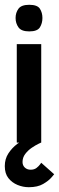

<svg xmlns="http://www.w3.org/2000/svg" viewBox="-22 -595 246 801"><path d="M48 0V-411H150V0ZM100 -464Q67 -464 55 -481Q43 -498 43 -520Q43 -542 55 -558.5Q67 -575 100 -575Q134 -575 144.5 -558.5Q155 -542 155 -520Q155 -498 144.5 -481Q134 -464 100 -464ZM98 186Q74 186 51 176.5Q28 167 13 148Q-2 129 -2 98Q-2 68 13 45Q28 22 50.5 5Q73 -12 95.5 -23.5Q118 -35 133.5 -40.5Q149 -46 149 -46V0Q149 0 137.5 5.5Q126 11 110.5 21.5Q95 32 83.5 47Q72 62 72 81Q72 95 81.5 104Q91 113 106 113Q121 113 130.5 105.5Q140 98 145 91Q150 84 150 84L204 132Q204 132 192.5 145.5Q181 159 158 172.5Q135 186 98 186Z"/></svg>

Font: Darker Grotesque
Style: Bold
Weight: 700
Designer: Gabriel Lam
Foundry: TypeRant
Version: Version 1.000;gftools[0.9.28]